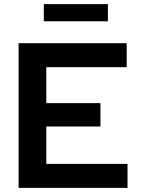

<svg xmlns="http://www.w3.org/2000/svg" viewBox="-20 -909 682 929"><path d="M70 0ZM70 0V-700H593V-584H204V-410H466V-297H204V-116H597V0ZM502 -889V-806H192V-889Z"/></svg>

Font: Rosa Sans SemiBold
Style: Regular
Weight: 600
Designer: Pentagram / MCKL
Foundry: Pentagram / MCKL
Version: Version 1.005;September 16, 2019;FontCreator 11.5.0.2425 64-